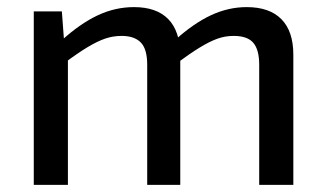

<svg xmlns="http://www.w3.org/2000/svg" viewBox="-20 -520 917 540"><path d="M674 -500Q738 -500 771.5 -466Q805 -432 805 -366V0H709V-338Q709 -380 692.5 -399.5Q676 -419 637 -419Q613 -419 591 -411Q569 -403 542 -386.5Q515 -370 477 -342L472 -407Q524 -454 573 -477Q622 -500 674 -500ZM154 -488 161 -394 171 -380V0H75V-488ZM357 -500Q420 -500 453 -466.5Q486 -433 487 -366V0H394V-338Q394 -382 376 -400.5Q358 -419 322 -419Q298 -419 276 -411.5Q254 -404 226.5 -387.5Q199 -371 160 -342L154 -407Q206 -454 255 -477Q304 -500 357 -500Z"/></svg>

Font: Exo 2 Medium
Style: Regular
Weight: 500
Designer: Natanael Gama
Foundry: Natanael Gama
Version: Version 2.010